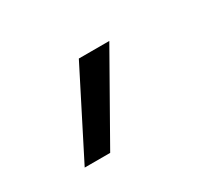

<svg xmlns="http://www.w3.org/2000/svg" viewBox="-67 -302 735 633"><g transform="rotate(-30 300.0 14.5)"><path d="M106 175 269 -146H385L203 175Z"/></g></svg>

Font: Iosevka Slab MdExObl
Style: Regular
Weight: 500
Width: 7
Italic angle: -9°
Monospace: yes
Designer: Belleve Invis
Foundry: Belleve Invis
Version: Version 11.1.1; ttfautohint (v1.8.3)